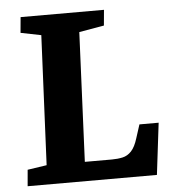

<svg xmlns="http://www.w3.org/2000/svg" viewBox="-51 -749 726 796"><g transform="rotate(-5 312.0 -350.5)"><path d="M38 -68 118 -80 143 -619 58 -636 64 -701H411L405 -636L301 -618L277 -80H390Q414 -80 434.5 -84.5Q455 -89 471 -106Q487 -123 498 -159L516 -215H596L570 0H32Z"/></g></svg>

Font: Literata
Style: Bold Italic
Weight: 700
Italic angle: -2°
Designer: Latin by Veronika Burian and Jose Scaglione. Greek by Irene Vlachou. Cyrillic by Vera Evstafieva
Foundry: TypeTogether
Version: Version 3.103;gftools[0.9.29]